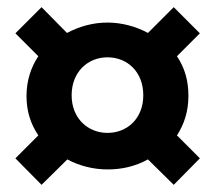

<svg xmlns="http://www.w3.org/2000/svg" viewBox="-20 -595 593 536"><path d="M280 -122C319 -122 357 -130 393 -150L465 -79L538 -153L474 -217C494 -248 506 -284 506 -327C506 -370 496 -405 474 -438L538 -502L465 -575L393 -503C360 -521 320 -532 280 -532C241 -532 203 -522 167 -503L96 -575L23 -502L87 -438C67 -408 54 -371 54 -327C54 -285 65 -250 87 -217L23 -153L96 -79L168 -150C201 -132 241 -122 280 -122ZM380 -329C380 -264 335 -224 280 -224C226 -224 180 -264 180 -329C180 -395 226 -435 280 -435C335 -435 380 -395 380 -329Z"/></svg>

Font: Falling Sky
Style: SeBd
Weight: 600
Designer: Paul D. Hunt
Foundry: Adobe Systems Incorporated
Version: Version 1.02